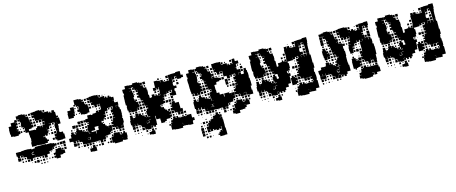

<svg xmlns="http://www.w3.org/2000/svg" viewBox="-44 -1136 4625 1947"><g transform="rotate(-15 2268.5 -162.5)"><path d="M263 -178H217V-224H224V-247H245H226V-273H222V-301H220V-331H190V-371H192V-385H187V-374H173V-388H184V-394H163V-428H184H167V-451H160V-478H159V-462H141V-480H157V-484H133V-458H114V-453H132V-429H114V-420H129V-402H114V-389H128V-373H117V-367H136V-335H117V-324H63V-329H38V-355H34V-407H37V-434H66V-465H107V-484H133V-518H157V-524H203V-518H227V-493H231V-510H249V-492H232V-486H255V-457H256V-434H259V-452H281V-430H263V-423H282V-399H263V-394H283V-368H261V-360H230V-341H260V-340H289V-336H301V-350H315V-366H345V-350H349V-362H371V-343H375V-366H401V-370H403V-393H402V-399H378V-423H402V-424H373V-425H347V-424H313V-452H311V-460H289V-482H311V-487H286V-515H314V-517H340V-521H380V-514H403V-492H411V-510H429V-492H411V-486H435V-470V-486H465V-470H474V-477H486V-465H479V-464H497V-484H523V-463H532V-433V-420H549V-402H532V-397H556V-368H557V-334H529V-302H526V-275H494V-302H491V-340H498V-361H490V-362H461V-364H439V-362H461V-340H439V-332H433V-308H412V-269H401V-250H379V-262H372V-249H350V-244H373V-224H383V-209H398V-193H383V-178H356V-175H304V-178H277V-181H263ZM280 -491H260V-511H280ZM275 -466H265V-476H275ZM307 -434H293V-448H307ZM157 -434H143V-448H157ZM372 -399H348V-423H372ZM340 -401H320V-421H340ZM310 -401H290V-421H310ZM156 -405H144V-417H156ZM401 -370H379V-392H401ZM310 -371H290V-391H310ZM112 -378V-387H110V-378ZM365 -376H355V-386H365ZM154 -377H146V-385H154ZM333 -378H327V-384H333ZM523 -340V-361H522V-340ZM159 -342H141V-360H159ZM488 -343H472V-359H488ZM187 -344H173V-358H187ZM407 -313V-332H406V-313ZM457 -314H443V-328H457ZM483 -318H477V-324H483ZM457 -284H443V-298H457ZM426 -285H414V-297H426ZM484 -287H476V-295H484ZM539 -172H481V-187H466V-215H481V-219H468V-243H489V-250H469V-272H491V-252H497V-274H523V-252H531V-249H558V-227H566V-175H539ZM460 -251H440V-271H460ZM425 -256H415V-266H425ZM460 -191H440V-211H460ZM72 -99H48V-121H40V-161H80V-160H97V-164H125V-166H175V-163H202V-155H223V-158H241V-170H299V-168H301V-170H359V-165H365V-166H415V-160H439V-153H462V-129H439V-122H415V-120H429V-102H411V-116H409V-92H379H374V-67H347V-64H344V-37H316V-63H289V-62H251V-67H226V-90H225V-66H199V-62H161V-67H136V-94H133V-95H104V-118H100V-101H80V-121H97V-122H80V-121H72ZM554 -127H526V-155H554ZM523 -128H497V-154H523ZM490 -131H470V-151H490ZM202 -121H219V-127H202ZM551 -100H529V-122H551ZM199 -100V-96H219V-101H200V-119H195V-100ZM457 -104H443V-118H457ZM486 -105H474V-117H486ZM515 -106H505V-116H515ZM472 1H428V-10H409V-32H428V-41H410V-61H430V-43V-71H437V-94H463V-75V-98H497V-75H501V-90H519V-72H504V-68H527V-34H504V-27H472ZM75 -66H45V-96H75ZM551 -70H529V-92H551ZM99 -72H81V-90H99ZM127 -74H113V-88H127ZM394 -77H386V-85H394ZM422 -79H418V-83H422ZM191 -40H169V-62H191ZM161 -40H139V-62H161ZM309 -42H291V-60H309ZM247 -44H233V-58H247ZM127 -44H113V-58H127ZM97 -44H83V-58H97ZM216 -45H204V-57H216ZM275 -46H265V-56H275ZM392 -49H388V-53H392ZM253 -8H227V-34H253ZM310 -11H290V-31H310ZM219 -12H201V-30H219ZM277 -14H263V-28H277ZM397 -14H383V-28H397ZM336 -15H324V-27H336ZM365 -16H355V-26H365ZM183 -18H177V-24H183ZM307 16H293V2H307ZM276 15H264V3H276ZM335 14H325V4H335Z M847 -360H805V-365H780V-387H772V-399H754V-423H772V-434H759V-448H773V-455H750V-476H744V-463H728V-479H741V-526H791V-521H816V-494H817V-510H835V-492H819V-487H842V-461H846V-454H869V-428H849H873V-394H870V-367H847ZM658 -99H634V-120H625V-123H598V-159H625V-162V-192H633V-214H659V-192H667V-186H681V-194H669V-208H683V-196H687V-220H725V-215H750V-197H759V-208H773V-194H762V-190H785V-184H807V-220H811V-246H832V-254H819V-268H833V-255H835V-273H808V-309H835V-312H836V-341H876V-335H893V-344H921V-346H934V-363H958V-346H963V-364H987V-370H990V-395V-424H965V-422H958V-399H934V-422H927V-430H905V-452H920V-456H901V-484H899V-518H927V-520H965V-517H992V-493H997V-510H1015V-492H998V-486H1018V-489H1054V-467H1059V-478H1073V-465H1087V-480H1105V-465H1120V-457H1142V-425H1124V-423H1138V-399H1124H1144V-397H1172V-365H1144V-363H1142V-344H1144V-363H1168V-340H1175V-317H1182V-265H1180V-237H1175V-225H1180V-177H1171V-156H1146V-154H1169V-128H1143V-151H1142V-125H1110V-151H1106V-131H1086V-151H1106V-153H1078V-159H1054V-183H1072V-190H1055V-212H1072V-224H1059V-238H1073V-225H1080V-247H1106V-250H1085V-272H1099V-281H1086V-301H1099V-306H1081V-336H1103V-343H1088V-359H1104V-344H1110V-363H1108V-365H1086V-361H1051V-336H1025V-332H1020V-307H1001V-304H1019V-278H1001V-268H1013V-254H999V-266H989V-248H963V-263H962V-245V-227H970V-237H982V-225H972V-215H990V-196H1001V-184H1019V-164H1021V-186H1051V-156H1029V-155H1050V-127H1029V-118H1043V-104H1029V-118H1020V-97H994V-93H967V-90H963V-64H934V-63H929V-38H903V-63H898V-64H875V-62H837V-65H813V-64H783H749V-93V-68H723V-94H748H719V-116V-98H693V-120H686V-101H666V-120H658ZM898 -489H874V-513H898ZM866 -491H846V-511H866ZM1040 -497H1032V-505H1040ZM1068 -499H1064V-503H1068ZM897 -460H875V-482H897ZM862 -465H850V-477H862ZM703 -354H649V-408H653V-434H687V-460H725V-422H723V-394H703V-393H718V-369H703ZM894 -433H878V-449H894ZM778 -435V-448H773V-435ZM742 -435H730V-447H742ZM896 -401H876V-421H896ZM986 -401H966V-421H986ZM923 -404H909V-418H923ZM1158 -409H1154V-413H1158ZM738 -409H734V-413H738ZM982 -375H970V-387H982ZM771 -376H761V-386H771ZM741 -376H731V-386H741ZM951 -376H941V-386H951ZM1073 -344H1059V-358H1073ZM1044 -313H1028V-329H1044ZM749 -278H723V-304H749ZM779 -278H753V-304H779ZM807 -280H785V-302H807ZM1072 -285H1060V-297H1072ZM1041 -286H1031V-296H1041ZM691 -246H661V-276H691ZM718 -249H694V-273H718ZM1077 -250H1055V-272H1077ZM747 -250H725V-272H747ZM777 -250H755V-272H777ZM1044 -253H1028V-269H1044ZM803 -254H789V-268H803ZM1107 -251V-264V-251ZM717 -220H695V-242H717ZM805 -222H787V-240H805ZM775 -222H757V-240H775ZM653 -224H639V-238H653ZM741 -226H731V-236H741ZM679 -228H673V-234H679ZM879 -178H839V-166H881V-141H886V-171H915V-202H920V-210H895H880V-207H879ZM804 -193H788V-209H804ZM1041 -196H1031V-206H1041ZM813 -158V-182H809V-158ZM813 -157H831V-158H813ZM1076 -131H1056V-151H1076ZM813 -125H828H813ZM807 -100H785V-118H784V-98H812V-124H789V-122H807ZM667 -121H685V-122H667ZM1166 -101H1146V-121H1166ZM1136 -101H1116V-121H1136ZM1074 -103H1058V-119H1074ZM1100 -107H1092V-115H1100ZM1093 6H1039V-5H1020V-34H1019V-68H1042V-73H1028V-89H1044V-75H1049V-98H1083V-96H1111V-71H1116V-67H1133V-73H1118V-89H1134V-74H1146V-91H1166V-74H1179V-28H1174V-3H1138V-8H1122V5H1093ZM813 -97H828H813ZM661 -66H631V-96H661ZM688 -69H664V-93H688ZM983 -74H969V-88H983ZM711 -76H701V-86H711ZM777 -40H755V-62H777ZM747 -40H725V-62H747ZM807 -40H785V-62H807ZM956 -41H936V-61H956ZM835 -42H817V-60H835ZM684 -43H668V-59H684ZM1014 -43H998V-59H1014ZM891 -46H881V-56H891ZM710 -47H702V-55H710ZM859 -48H853V-54H859ZM1122 -34H1133V-35H1122ZM846 29H806V26H779V-8H806V-11H813V-34H839V-11H846ZM927 -10H905V-32H927ZM1017 -10H995V-32H1017ZM894 -13H878V-29H894ZM983 -14H969V-28H983ZM863 -14H849V-28H863ZM801 -16H791V-26H801ZM771 -16H761V-26H771Z M1280 -107H1252V-128H1243V-174H1249V-198H1253V-224H1279V-198H1283V-174H1284V-193H1304V-203H1310V-227H1342V-204H1345V-222H1367V-204H1379V-218H1393V-204H1379V-194H1399V-175H1406V-191H1426V-171H1410V-169H1433V-191H1426V-231H1452H1436V-251H1455V-260H1435V-282H1455V-284H1429V-311H1427V-290H1405V-312H1426V-320H1405V-342H1426V-347H1402V-371H1396V-381H1376V-401H1393V-412H1377V-430H1393V-441H1376V-461H1393V-463H1368V-485H1365V-472H1347V-490H1360V-497H1342V-525H1360V-537H1412V-529H1434V-504H1435V-522H1457V-500H1439V-494H1459V-470H1465V-464H1489V-438H1493V-404H1491V-382H1497V-352V-348H1515V-352H1522V-375H1550V-354H1559V-368H1573V-354H1587V-370H1605V-352H1589V-349H1608V-379H1611V-406V-431H1581V-406H1551V-436H1576V-471H1577V-500H1615V-494H1639V-475H1643V-494H1669V-475H1680V-470H1705H1730V-497H1731V-526H1759V-528H1789H1812V-535H1860V-494H1879V-468H1856V-461H1816V-487H1815V-472H1797V-490H1812V-494H1789V-468H1763V-434H1759V-409H1764V-373H1760V-351H1766V-311H1727V-290H1705V-312H1726V-318H1703V-344H1726V-351H1732V-372H1709V-370H1725V-352H1707V-368H1697V-350H1675V-368H1673V-344H1644V-343H1641V-316H1622V-313H1638V-289H1622V-282H1637V-260H1615V-252H1582V-232H1587V-225H1610V-205H1620V-191H1636V-174H1646V-191H1666V-171H1649V-164H1669V-138H1649V-133H1668V-109H1649V-98H1619H1606V-81H1586V-98V-71H1546V-100H1545V-121H1506V-159H1500V-146H1501V-96H1500V-67H1485V-52H1467V-67H1456V-51H1436V-71H1452V-73H1434V-43H1398V-48H1373V-73H1368V-79H1344V-100H1335V-108H1313V-128H1309V-108H1283V-128H1280ZM1278 -259H1254V-282H1247V-320H1250V-338H1243V-384H1244V-413H1245V-442H1253V-462H1247V-500H1278V-529H1314V-526H1341V-496H1314V-493H1338V-469H1314V-467H1342V-442H1347V-400H1339V-378H1323H1343V-356H1347V-370H1365V-352H1351V-344H1369V-318H1351H1373V-284H1349V-281H1366V-261H1346V-278H1342V-255H1310H1280V-279H1278ZM1489 -498H1463V-524H1489ZM1728 -499H1704V-523H1728ZM1634 -503H1618V-519H1634ZM1659 -508H1653V-514H1659ZM1763 -468V-494H1762V-468ZM1483 -474H1469V-488H1483ZM1723 -474H1709V-488H1723ZM1691 -476H1681V-486H1691ZM1785 -442H1767V-460H1785ZM1398 -444V-458H1396V-444ZM1363 -444H1349V-458H1363ZM1813 -444H1799V-458H1813ZM1817 -410H1795V-432H1817ZM1606 -411H1586V-431H1606ZM1360 -417H1352V-425H1360ZM1788 -379H1764V-403H1788ZM1575 -382H1557V-400H1575ZM1603 -384H1589V-398H1603ZM1390 -357H1382V-365H1390ZM1397 -320H1375V-342H1397ZM1666 -321H1646V-341H1666ZM1690 -327H1682V-335H1690ZM1396 -291H1376V-311H1396ZM1691 -296H1681V-306H1691ZM1659 -298H1653V-304H1659ZM1668 -259H1644V-283H1668ZM1698 -259H1674V-283H1698ZM1398 -259H1374V-283H1398ZM1726 -261H1706V-281H1726ZM1425 -262H1407V-280H1425ZM1728 -139H1704V-163H1721H1698V-168H1673V-194H1693V-232H1677V-250H1695V-234H1701V-256H1731V-235H1770V-206H1771V-166H1791V-136H1763V-134H1729V-156H1728ZM1336 -231H1316V-251H1336ZM1424 -233H1408V-249H1424ZM1394 -233H1378V-249H1394ZM1274 -233H1258V-249H1274ZM1303 -234H1289V-248H1303ZM1602 -235H1590V-247H1602ZM1361 -236H1351V-246H1361ZM1628 -239H1624V-243H1628ZM1693 -204H1679V-218H1693ZM1421 -206H1411V-216H1421ZM1300 -207H1292V-215H1300ZM1658 -209H1654V-213H1658ZM1434 -163H1452V-168H1434V-136H1451V-139H1434ZM1698 -139H1674V-163H1698ZM1789 -108H1763V-134H1789ZM1427 -110H1405V-127H1404V-106H1428V-109H1431V-133H1410V-132H1427ZM1758 -109H1734V-133H1758ZM1816 -111H1796V-131H1816ZM1694 -113H1678V-129H1694ZM1721 -116H1711V-126H1721ZM1280 -77H1252V-105H1280ZM1747 30H1685V27H1658V22H1633V-23H1618V-39H1634V-24H1639V-48H1659V-50H1645V-72H1665V-82H1673V-104H1699V-83H1707V-100H1725V-83H1738V-78H1756V-81H1796V-76H1812V-84H1799V-98H1813V-85H1860V-55V-46H1881V-16H1860V-7H1857V20H1815V15H1790V13H1762V-10H1761V14H1747ZM1306 -81H1286V-101H1306ZM1783 -84H1769V-98H1783ZM1332 -85H1320V-97H1332ZM1662 -85H1650V-97H1662ZM1749 -88H1743V-94H1749ZM1368 -49H1344V-73H1368ZM1306 -51H1286V-71H1306ZM1274 -53H1258V-69H1274ZM1330 -57H1322V-65H1330ZM1629 -58H1623V-64H1629ZM1598 -59H1594V-63H1598ZM1457 -20H1435V-42H1457ZM1395 -22H1377V-40H1395ZM1483 -24H1469V-38H1483ZM1301 -26H1291V-36H1301ZM1330 -27H1322V-35H1330ZM1420 -27H1412V-35H1420ZM1269 -28H1263V-34H1269ZM1464 17H1428V12H1403V-14H1428V-19H1464ZM1747 -16H1755V-18H1747ZM1390 3H1382V-5H1390ZM1329 2H1323V-4H1329Z M1944 -99H1920V-120H1911V-162V-192H1919V-214H1945V-192H1953V-186H1968V-195H1956V-207H1968V-195H1973V-220H2011V-215H2036V-197H2045V-208H2059V-194H2048V-191H2072V-184H2093V-220H2097V-246H2118V-254H2105V-268H2119V-255H2121V-273H2094V-302H2093V-309H2070V-333H2090V-338H2069V-364H2090V-366H2067V-387H2058V-399H2040V-423H2058V-435H2046V-447H2058V-435H2064V-448H2059V-456H2037V-476H2030V-463H2014V-479H2027V-488H2009V-514H2027V-526H2077V-521H2102V-494V-511H2122V-491H2105V-488H2129V-462H2133V-454H2155V-429H2160V-393H2156V-374H2160V-393H2184V-374H2195V-371H2222V-363H2244V-339H2222V-331H2195V-328H2187V-306H2163V-282V-255H2166V-221H2192V-198H2229V-170H2231V-166H2236V-167V-197H2288V-185H2306V-165H2307V-186H2337V-156H2316V-155H2336V-127H2316V-118H2329V-104H2315V-117H2307V-96H2280V-93H2253V-90H2249V-64H2220V-63H2215V-38H2189V-63H2184V-65H2161V-62H2123V-65H2099V-64H2065V-65H2036V-92H2035V-68H2009V-94H2033H2005V-116H2004V-99H1980V-121H1973V-100H1951V-120H1944ZM2365 -158H2339V-184H2359V-190H2341V-212H2359V-224H2366V-247H2392V-250H2371V-272H2386V-281H2372V-301H2386V-307H2368V-335H2389V-343H2374V-359H2390V-344H2396V-363H2394V-365H2372V-361H2337V-336H2307V-364H2305V-365H2276V-395V-424H2251V-422H2245V-398H2219V-422H2213V-446V-430H2191V-452H2207V-456H2187V-484H2185V-518H2213V-520H2251V-518H2279V-493H2283V-510H2301V-492H2284V-486H2304V-489H2340V-466H2345V-478H2359V-465H2374V-479H2390V-465H2396V-487H2398V-515H2426V-487H2428V-486H2457V-456H2428V-425H2410V-423H2424V-399H2430V-397H2458V-365H2430V-363H2454V-341H2462V-340H2480V-343H2484V-369H2490V-393H2514V-369H2520V-343H2524V-299H2521V-286H2527V-258H2529V-204H2517V-186V-162H2523V-120H2482V-101H2462V-121H2481V-126H2457V-155H2456V-156H2432V-154H2455V-128H2429V-151H2428V-125H2396V-151H2392V-131H2372V-151H2392V-154H2365V-178ZM1976 -247H1948V-272H1943V-275H1916V-302H1913V-331H1912V-361V-389H1910V-433H1918V-453H1914V-489H1944V-519H1980V-514H2005V-488H1980V-484H2005V-461H2012V-421H2010V-393H2005V-373H2014V-362H2033V-340H2019V-333H2034V-309H2019V-304H2035V-278H2012V-272H2033V-250H2011V-271H2004V-249H1980V-271H1976ZM2153 -490H2131V-512H2153ZM2392 -491H2372V-511H2392ZM2327 -496H2317V-506H2327ZM1979 -463V-483V-463ZM2182 -461H2162V-481H2182ZM2149 -464H2135V-478H2149ZM2180 -433H2164V-449H2180ZM2448 -435H2436V-447H2448ZM2478 -435H2466V-447H2478ZM2028 -435H2016V-447H2028ZM2484 -399H2460V-423H2484ZM2183 -400H2161V-422H2183ZM2272 -401H2252V-421H2272ZM2209 -404H2195V-418H2209ZM2445 -408H2439V-414H2445ZM2024 -409H2020V-413H2024ZM2482 -371H2462V-391H2482ZM2209 -375H2196V-388H2209ZM2268 -375H2256V-387H2268ZM2057 -376H2047V-386H2057ZM2027 -376H2017V-386H2027ZM2237 -376H2227V-386H2237ZM2274 -339H2250V-363H2274ZM2430 -344V-363H2428V-344ZM2360 -343H2344V-359H2360ZM2059 -344H2045V-358H2059ZM2306 -307H2278V-335H2306ZM2062 -311H2042V-331H2062ZM2331 -312H2313V-330H2331ZM2354 -319H2350V-323H2354ZM2306 -277H2278V-305H2306ZM2065 -278H2039V-304H2065ZM2092 -281H2072V-301H2092ZM2358 -285H2346V-297H2358ZM2327 -286H2317V-296H2327ZM2364 -249H2340V-273H2364ZM2063 -250H2041V-272H2063ZM1942 -251H1922V-271H1942ZM2300 -253H2284V-269H2300ZM2330 -253H2314V-269H2330ZM2089 -254H2075V-268H2089ZM2394 -251V-265H2393V-251ZM2003 -220H1981V-242H2003ZM2092 -221H2072V-241H2092ZM2061 -222H2043V-240H2061ZM1940 -223H1924V-239H1940ZM2358 -225H2346V-237H2358ZM2027 -226H2017V-236H2027ZM1965 -228H1959V-234H1965ZM2089 -194H2075V-208H2089ZM2326 -197H2318V-205H2326ZM2294 -199H2290V-203H2294ZM2099 -159V-182H2095V-159ZM2100 -157H2118V-158H2100ZM2362 -131H2342V-151H2362ZM2100 -124H2114V-125H2100ZM2093 -100H2071V-98H2099V-123H2075V-122H2093ZM1953 -122H1972H1953ZM2453 -100H2431V-122H2453ZM2421 -102H2403V-120H2421ZM2360 -103H2344V-119H2360ZM2386 -107H2378V-115H2386ZM2099 -97H2114V-98H2099ZM2347 34H2297V25H2276V-7H2297V-10H2281V-32H2303V-16H2307V-35H2306V-67H2328V-74H2315V-88H2329V-75H2335V-98H2369V-96H2397V-72H2403V-66H2419V-73H2404V-89H2420V-74H2431V-92H2453V-74H2464V-89H2480V-73H2465V-28H2425V-8H2408V5H2380V7H2347ZM1947 -66H1917V-96H1947ZM1975 -68H1949V-94H1975ZM2270 -73H2254V-89H2270ZM1998 -75H1986V-87H1998ZM2243 -40H2221V-62H2243ZM2093 -40H2071V-62H2093ZM2063 -40H2041V-62H2063ZM2033 -40H2011V-62H2033ZM2120 -43H2104V-59H2120ZM1970 -43H1954V-59H1970ZM2299 -44H2285V-58H2299ZM2177 -46H2167V-56H2177ZM1937 -46H1927V-56H1937ZM1996 -47H1988V-55H1996ZM2145 -48H2139V-54H2145ZM2408 -34H2419V-36H2408ZM2006 143H1978V115H2002V114H1977V84H2002V49H2023V47H2014V31H2030V40H2034V21H2060V17H2066V-7H2091V-12H2100V-33H2124V-12H2133V-4H2155V22H2133V25H2156V52H2159V82V116H2158V139H2162V168H2163V210H2135V212H2089V196H2075V182H2089V166H2104V151H2120V166H2122V139H2102V130H2096V143H2068V130H2060V137H2044V124H2033V140H2011V119H2006ZM2214 -9H2190V-33H2214ZM2149 -14H2135V-28H2149ZM2269 -14H2255V-28H2269ZM2057 -16H2047V-26H2057ZM2086 -17H2078V-25H2086ZM2236 -17H2228V-25H2236ZM1964 -19H1960V-23H1964ZM1997 14H1987V4H1997ZM2057 14H2047V4H2057ZM1973 50H1951V28H1973ZM2001 48H1983V30H2001ZM1935 42H1929V36H1935ZM1940 77H1924V61H1940ZM2000 77H1984V61H2000ZM1966 73H1958V65H1966ZM1946 113H1918V85H1946ZM1967 104H1957V94H1967ZM1946 143H1918V115H1946ZM2122 119V139H2126V117H2113V119ZM1969 136H1955V122H1969ZM1945 172H1919V146H1945ZM1969 166H1955V152H1969ZM1996 163H1988V155H1996ZM2001 198H1983V180H2001ZM1971 198H1953V180H1971ZM2025 192H2019V186H2025Z M2607 -107H2579V-128H2570V-174H2576V-198H2580V-224H2606V-198H2610V-174H2611V-193H2631V-203H2637V-227H2669V-204H2672V-222H2694V-204H2706V-218H2720V-204H2706V-194H2726V-175H2733V-191H2753V-171H2737V-169H2760V-191H2753V-231H2793V-201H2811V-203H2815V-219H2811V-246H2808V-250H2783V-231H2763V-251H2782V-260H2762V-282H2782V-284H2756V-311H2754V-290H2732V-312H2753V-320H2732V-342H2753V-347H2729V-371H2723V-381H2703V-401H2720V-412H2704V-430H2720V-441H2703V-461H2720V-463H2695V-485H2692V-472H2674V-490H2687V-497H2669V-525H2687V-537H2739V-529H2761V-504H2762V-522H2784V-500H2766V-494H2786V-470H2792V-464H2816V-438H2820V-404H2818V-382H2824V-352V-320H2839V-325H2842V-352H2870V-354H2886V-368H2900V-354H2914V-370H2932V-352H2916V-349H2935V-379H2938V-406V-434H2936V-468H2940V-494H2966V-475H2970V-494H2996V-475H3007V-470H3032H3057V-497H3058V-526H3086V-528H3116H3139V-535H3187V-487H3183V-461H3179V-435H3178V-406H3148V-435H3147V-461H3143V-487H3142V-472H3124V-490H3139V-494H3116V-468H3090V-434H3086V-409H3091V-375H3117V-349H3120V-374H3146V-353H3149V-375H3177V-353H3185V-309V-279H3184V-268H3190V-214H3180V-194H3177V-170H3182V-143H3185V-99H3181V-85H3187V-55V-7H3149V15H3117V13H3089V-10H3088V14H3074V30H3012V27H2985V22H2960V-23H2945V-39H2961V-24H2966V-48H2986V-50H2972V-72H2992V-82H3000V-104H3026V-83H3034V-100H3052V-83H3065V-78H3083V-81H3123V-76H3139V-84H3126V-98H3140V-85H3145V-99H3141V-111H3123V-131H3141V-135H3117V-136H3090V-134H3056V-156H3055V-139H3031V-163H3048H3025V-168H3000V-194H3020V-232H3004V-250H3022V-234H3028V-256H3050V-261H3033V-281H3047V-290H3032V-312H3047V-318H3030V-344H3053V-351H3059V-372H3036V-370H3052V-352H3034V-368H3024V-350H3002V-368H3000V-344H2971V-343H2941V-327H2949V-275H2942V-252H2909V-232H2914V-225H2937V-197H2924V-150H2920V-124H2893V-121H2890V-94H2862V-92H2856V-68H2842V-52H2824V-67H2812V-52H2794V-67H2783V-51H2763V-71H2779V-73H2761V-43H2725V-48H2700V-73H2695V-79H2671V-100H2662V-108H2640V-128H2636V-108H2610V-128H2607ZM2605 -259H2581V-282H2574V-320H2577V-338H2570V-384H2571V-413H2572V-442H2580V-462H2574V-500H2605V-529H2641V-526H2668V-496H2641V-493H2665V-469H2641V-467H2669V-442H2674V-400H2666V-378H2650H2670V-356H2674V-370H2692V-352H2678V-344H2696V-318H2678H2700V-284H2676V-281H2693V-261H2673V-278H2669V-255H2637H2607V-279H2605ZM2816 -498H2790V-524H2816ZM3055 -499H3031V-523H3055ZM2986 -508H2980V-514H2986ZM3090 -468V-494H3089V-468ZM2810 -474H2796V-488H2810ZM3050 -474H3036V-488H3050ZM3018 -476H3008V-486H3018ZM3112 -442H3094V-460H3112ZM2725 -444V-458H2723V-444ZM2690 -444H2676V-458H2690ZM3140 -444H3126V-458H3140ZM3144 -410H3122V-432H3144ZM2933 -411H2913V-431H2933ZM2687 -417H2679V-425H2687ZM3178 -376H3148V-406H3178ZM3115 -379H3091V-403H3115ZM3144 -380H3122V-402H3144ZM2902 -382H2884V-400H2902ZM2930 -384H2916V-398H2930ZM3089 -351V-373H3087V-351ZM2717 -357H2709V-365H2717ZM2724 -320H2702V-342H2724ZM3017 -327H3009V-335H3017ZM2723 -291H2703V-311H2723ZM3018 -296H3008V-306H3018ZM2995 -259H2971V-283H2995ZM3025 -259H3001V-283H3025ZM2725 -259H2701V-283H2725ZM2752 -262H2734V-280H2752ZM2663 -231H2643V-251H2663ZM2751 -233H2735V-249H2751ZM2721 -233H2705V-249H2721ZM2601 -233H2585V-249H2601ZM2630 -234H2616V-248H2630ZM2929 -235H2917V-247H2929ZM2688 -236H2678V-246H2688ZM2955 -239H2951V-243H2955ZM3020 -204H3006V-218H3020ZM2748 -206H2738V-216H2748ZM2627 -207H2619V-215H2627ZM2985 -209H2981V-213H2985ZM2976 -98H2930V-128V-174H2943V-191H2963V-174H2973V-191H2993V-171H2976V-164H2996V-138H2976V-133H2995V-109H2976ZM2761 -163H2779V-168H2761V-136H2778V-139H2761ZM3025 -139H3001V-163H3025ZM3116 -108H3090V-134H3116ZM2754 -110H2732V-127H2731V-106H2755V-109H2758V-133H2737V-132H2754ZM3085 -109H3061V-133H3085ZM3021 -113H3005V-129H3021ZM3048 -116H3038V-126H3048ZM2607 -77H2579V-105H2607ZM2633 -81H2613V-101H2633ZM3110 -84H3096V-98H3110ZM2659 -85H2647V-97H2659ZM2989 -85H2977V-97H2989ZM3076 -88H3070V-94H3076ZM2695 -49H2671V-73H2695ZM2633 -51H2613V-71H2633ZM2601 -53H2585V-69H2601ZM2657 -57H2649V-65H2657ZM2956 -58H2950V-64H2956ZM2784 -20H2762V-42H2784ZM2722 -22H2704V-40H2722ZM2810 -24H2796V-38H2810ZM2628 -26H2618V-36H2628ZM2657 -27H2649V-35H2657ZM2747 -27H2739V-35H2747ZM2596 -28H2590V-34H2596ZM2791 17H2755V12H2730V-14H2755V-19H2791ZM3074 -16H3082V-18H3074ZM2717 3H2709V-5H2717ZM2656 2H2650V-4H2656Z M3282 -75H3250V-76H3221V-106H3250V-107H3222V-132H3217V-170H3243V-174H3251V-196H3281V-174H3282V-195H3303V-204H3309V-228H3343V-204H3348V-219H3364V-203H3349V-202H3377V-175H3378V-189H3394V-175H3403V-194H3423V-203H3408V-219H3423V-234H3409V-248H3423V-234H3435V-252H3453V-258H3433V-283H3428V-288H3403V-314H3426V-316H3401V-342H3397V-368H3393V-381H3376V-401H3391V-407H3372V-435H3391V-438H3373V-460H3365V-470H3345V-492H3362V-494H3340V-467H3312V-495H3339V-528H3362V-535H3410V-527H3432V-502H3435V-522H3457V-500H3437V-494H3459V-468H3437H3463V-443H3467V-460H3485V-442H3468V-435H3490V-407H3469V-404H3489V-383H3497V-400H3515V-382H3498V-379H3524V-343H3523V-322H3527V-297H3532V-245H3528V-219V-189V-176H3531V-152H3537V-90H3500V-67H3487V-50H3465V-67H3455V-52H3437V-70H3452V-72H3431V-46H3401V-72H3399V-48H3373V-72H3369V-48H3343V-74H3367V-78H3343V-100H3335V-106H3311V-125H3310V-107H3282ZM3613 -254H3579V-280H3575V-322H3580V-347H3607V-349H3584V-373H3607V-380H3608V-409H3610V-432H3587H3607V-410H3585V-430H3579V-408H3553V-430H3547V-410H3525V-432H3545V-435H3520V-464H3519V-492H3518V-469H3494V-493H3517V-497H3492V-525H3517V-530H3546V-531H3586V-525H3610V-500H3615V-492H3637V-477H3645V-492H3667V-477H3682V-485H3690V-477H3682V-468H3697V-470H3730V-495V-527H3762H3786V-531H3826V-491H3819V-468H3793V-491H3786V-471H3766V-491H3786V-495H3762V-465H3735H3760V-437H3740V-431H3756V-411H3740V-407H3762V-376H3791V-350H3795V-372H3817V-350H3825V-312H3823V-297H3832V-269H3834V-213H3833V-184H3824V-163V-133H3821V-106H3791V-133H3788V-139H3764V-160H3763V-134H3759V-108H3733V-134H3729V-137H3702V-159H3696V-141H3676V-161H3694V-168H3673V-194H3689V-200H3675V-222H3689V-228H3673V-254H3699V-238H3700V-257H3701V-286H3717H3701V-315H3700V-347H3723V-349H3704V-368H3696V-351H3676V-368H3671V-346H3645V-342H3640V-317H3617V-280H3635V-262H3617V-280H3613ZM3339 -498H3313V-524H3339ZM3728 -499H3704V-523H3728ZM3487 -500H3465V-522H3487ZM3636 -501H3616V-521H3636ZM3690 -507H3682V-515H3690ZM3726 -471H3706V-491H3726ZM3481 -476H3471V-486H3481ZM3615 -469H3630V-470H3615ZM3340 -437H3312V-465H3340ZM3815 -442H3797V-460H3815ZM3514 -443H3498V-459H3514ZM3783 -444H3769V-458H3783ZM3363 -444H3349V-458H3363ZM3341 -406H3311V-436H3341ZM3820 -407H3792V-435H3820ZM3513 -414H3499V-428H3513ZM3361 -416H3351V-426H3361ZM3778 -419H3774V-423H3778ZM3820 -377H3792V-405H3820ZM3786 -381H3766V-401H3786ZM3606 -381H3586V-401H3606ZM3334 -383H3318V-399H3334ZM3573 -384H3559V-398H3573ZM3541 -386H3531V-396H3541ZM3359 -388H3353V-394H3359ZM3761 -354V-375H3760V-354ZM3341 -256H3311V-282H3307V-309H3304V-353H3313V-374H3339V-353H3348V-340H3365V-322H3348V-318H3373V-284H3345V-283H3368V-259H3344V-282H3341ZM3547 -350H3525V-372H3547ZM3732 -354V-371H3728V-354ZM3364 -353H3348V-369H3364ZM3573 -354H3559V-368H3573ZM3391 -356H3381V-366H3391ZM3612 -322V-342V-322ZM3396 -321H3376V-341H3396ZM3664 -323H3648V-339H3664ZM3691 -326H3681V-336H3691ZM3634 -293H3618V-309H3634ZM3394 -293H3378V-309H3394ZM3660 -297H3652V-305H3660ZM3689 -298H3683V-304H3689ZM3669 -258H3643V-284H3669ZM3427 -260H3405V-282H3427ZM3396 -261H3376V-281H3396ZM3695 -262H3677V-280H3695ZM3396 -231H3376V-251H3396ZM3334 -233H3318V-249H3334ZM3362 -235H3350V-247H3362ZM3599 -238H3593V-244H3599ZM3658 -239H3654V-243H3658ZM3604 -203H3588V-219H3604ZM3393 -204H3379V-218H3393ZM3660 -207H3652V-215H3660ZM3603 -84H3589V-97H3572V-145V-175H3576V-201H3616V-175H3620V-171H3642V-195H3670V-167H3646V-163H3668V-139H3646V-132H3667V-110H3645V-131H3644V-103H3620V-97H3603ZM3429 -168H3410V-165H3430V-139H3433V-164H3448V-167H3432V-188H3429ZM3632 -175H3620V-187H3632ZM3427 -132V-110H3428V-137H3410V-132ZM3787 -110H3765V-132H3787ZM3279 -108H3253V-128H3250V-107H3282V-128H3279ZM3723 -114H3709V-128H3723ZM3692 -115H3680V-127H3692ZM3405 -110V-127H3400V-110ZM3405 -103H3427V-110H3405ZM3716 29H3656V23H3632V15H3610V-17H3632V-20H3615V-42H3636V-51H3641V-76H3663V-81H3646V-101H3666V-84H3674V-103H3698V-84H3709V-80H3727H3757H3795V-102H3817V-80H3795V-77H3822V-55H3830V-7H3790V13H3762V-12H3758V11H3743V26H3716ZM3334 -83H3318V-99H3334ZM3303 -84H3289V-98H3303ZM3782 -85H3770V-97H3782ZM3722 -85H3710V-97H3722ZM3752 -85H3740V-97H3752ZM3405 -76H3427V-79H3405ZM3247 -50H3225V-72H3247ZM3275 -52H3257V-70H3275ZM3303 -54H3289V-68H3303ZM3332 -55H3320V-67H3332ZM3630 -57H3622V-65H3630ZM3598 -59H3594V-63H3598ZM3393 -24H3379V-38H3393ZM3243 -24H3229V-38H3243ZM3302 -25H3290V-37H3302ZM3422 -25H3410V-37H3422ZM3269 -28H3263V-34H3269ZM3328 -29H3324V-33H3328ZM3743 -13H3757V-16H3743Z M3934 -107H3906V-128H3897V-174H3903V-198H3907V-224H3933V-198H3937V-174H3938V-193H3958V-203H3964V-227H3996V-204H3999V-222H4021V-204H4033V-218H4047V-204H4033V-194H4053V-175H4060V-191H4080V-171H4064V-169H4087V-191H4080V-231H4120V-201H4138V-203H4142V-219H4138V-246H4135V-250H4110V-231H4090V-251H4109V-260H4089V-282H4109V-284H4083V-311H4081V-290H4059V-312H4080V-320H4059V-342H4080V-347H4056V-371H4050V-381H4030V-401H4047V-412H4031V-430H4047V-441H4030V-461H4047V-463H4022V-485H4019V-472H4001V-490H4014V-497H3996V-525H4014V-537H4066V-529H4088V-504H4089V-522H4111V-500H4093V-494H4113V-470H4119V-464H4143V-438H4147V-404H4145V-382H4151V-352V-320H4166V-325H4169V-352H4197V-354H4213V-368H4227V-354H4241V-370H4259V-352H4243V-349H4262V-379H4265V-406V-434H4263V-468H4267V-494H4293V-475H4297V-494H4323V-475H4334V-470H4359H4384V-497H4385V-526H4413V-528H4443H4466V-535H4514V-487H4510V-461H4506V-435H4505V-406H4475V-435H4474V-461H4470V-487H4469V-472H4451V-490H4466V-494H4443V-468H4417V-434H4413V-409H4418V-375H4444V-349H4447V-374H4473V-353H4476V-375H4504V-353H4512V-309V-279H4511V-268H4517V-214H4507V-194H4504V-170H4509V-143H4512V-99H4508V-85H4514V-55V-7H4476V15H4444V13H4416V-10H4415V14H4401V30H4339V27H4312V22H4287V-23H4272V-39H4288V-24H4293V-48H4313V-50H4299V-72H4319V-82H4327V-104H4353V-83H4361V-100H4379V-83H4392V-78H4410V-81H4450V-76H4466V-84H4453V-98H4467V-85H4472V-99H4468V-111H4450V-131H4468V-135H4444V-136H4417V-134H4383V-156H4382V-139H4358V-163H4375H4352V-168H4327V-194H4347V-232H4331V-250H4349V-234H4355V-256H4377V-261H4360V-281H4374V-290H4359V-312H4374V-318H4357V-344H4380V-351H4386V-372H4363V-370H4379V-352H4361V-368H4351V-350H4329V-368H4327V-344H4298V-343H4268V-327H4276V-275H4269V-252H4236V-232H4241V-225H4264V-197H4251V-150H4247V-124H4220V-121H4217V-94H4189V-92H4183V-68H4169V-52H4151V-67H4139V-52H4121V-67H4110V-51H4090V-71H4106V-73H4088V-43H4052V-48H4027V-73H4022V-79H3998V-100H3989V-108H3967V-128H3963V-108H3937V-128H3934ZM3932 -259H3908V-282H3901V-320H3904V-338H3897V-384H3898V-413H3899V-442H3907V-462H3901V-500H3932V-529H3968V-526H3995V-496H3968V-493H3992V-469H3968V-467H3996V-442H4001V-400H3993V-378H3977H3997V-356H4001V-370H4019V-352H4005V-344H4023V-318H4005H4027V-284H4003V-281H4020V-261H4000V-278H3996V-255H3964H3934V-279H3932ZM4143 -498H4117V-524H4143ZM4382 -499H4358V-523H4382ZM4313 -508H4307V-514H4313ZM4417 -468V-494H4416V-468ZM4137 -474H4123V-488H4137ZM4377 -474H4363V-488H4377ZM4345 -476H4335V-486H4345ZM4439 -442H4421V-460H4439ZM4052 -444V-458H4050V-444ZM4017 -444H4003V-458H4017ZM4467 -444H4453V-458H4467ZM4471 -410H4449V-432H4471ZM4260 -411H4240V-431H4260ZM4014 -417H4006V-425H4014ZM4505 -376H4475V-406H4505ZM4442 -379H4418V-403H4442ZM4471 -380H4449V-402H4471ZM4229 -382H4211V-400H4229ZM4257 -384H4243V-398H4257ZM4416 -351V-373H4414V-351ZM4044 -357H4036V-365H4044ZM4051 -320H4029V-342H4051ZM4344 -327H4336V-335H4344ZM4050 -291H4030V-311H4050ZM4345 -296H4335V-306H4345ZM4322 -259H4298V-283H4322ZM4352 -259H4328V-283H4352ZM4052 -259H4028V-283H4052ZM4079 -262H4061V-280H4079ZM3990 -231H3970V-251H3990ZM4078 -233H4062V-249H4078ZM4048 -233H4032V-249H4048ZM3928 -233H3912V-249H3928ZM3957 -234H3943V-248H3957ZM4256 -235H4244V-247H4256ZM4015 -236H4005V-246H4015ZM4282 -239H4278V-243H4282ZM4347 -204H4333V-218H4347ZM4075 -206H4065V-216H4075ZM3954 -207H3946V-215H3954ZM4312 -209H4308V-213H4312ZM4303 -98H4257V-128V-174H4270V-191H4290V-174H4300V-191H4320V-171H4303V-164H4323V-138H4303V-133H4322V-109H4303ZM4088 -163H4106V-168H4088V-136H4105V-139H4088ZM4352 -139H4328V-163H4352ZM4443 -108H4417V-134H4443ZM4081 -110H4059V-127H4058V-106H4082V-109H4085V-133H4064V-132H4081ZM4412 -109H4388V-133H4412ZM4348 -113H4332V-129H4348ZM4375 -116H4365V-126H4375ZM3934 -77H3906V-105H3934ZM3960 -81H3940V-101H3960ZM4437 -84H4423V-98H4437ZM3986 -85H3974V-97H3986ZM4316 -85H4304V-97H4316ZM4403 -88H4397V-94H4403ZM4022 -49H3998V-73H4022ZM3960 -51H3940V-71H3960ZM3928 -53H3912V-69H3928ZM3984 -57H3976V-65H3984ZM4283 -58H4277V-64H4283ZM4111 -20H4089V-42H4111ZM4049 -22H4031V-40H4049ZM4137 -24H4123V-38H4137ZM3955 -26H3945V-36H3955ZM3984 -27H3976V-35H3984ZM4074 -27H4066V-35H4074ZM3923 -28H3917V-34H3923ZM4118 17H4082V12H4057V-14H4082V-19H4118ZM4401 -16H4409V-18H4401ZM4044 3H4036V-5H4044ZM3983 2H3977V-4H3983Z"/></g></svg>

Font: Rubik Storm
Style: Regular
Weight: 400
Designer: Hubert and Fischer, NaN
Foundry: Hubert and Fischer, NaN
Version: Version 2.201